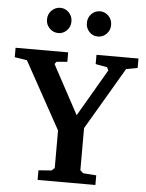

<svg xmlns="http://www.w3.org/2000/svg" viewBox="-71 -945 757 993"><g transform="rotate(5 308.0 -448.5)"><path d="M-11 -622V-671H262V-622L206 -617L197 -605L334 -351L477 -596L469 -612L409 -623V-671H627V-622L568 -611L378 -288V-69L394 -55L462 -50V0H162V-50L229 -55L245 -69V-264L53 -612ZM138 -831Q138 -859 157 -878Q176 -897 202 -897Q228 -897 246.5 -878Q265 -859 265 -831Q265 -804 246.5 -785Q228 -766 202 -766Q176 -766 157 -785Q138 -804 138 -831ZM345 -831Q345 -859 363.5 -878Q382 -897 408 -897Q434 -897 452.5 -878Q471 -859 471 -831Q471 -804 452.5 -785Q434 -766 408 -766Q381 -766 363 -785Q345 -804 345 -831Z"/></g></svg>

Font: Khartiya
Style: Bold
Weight: 700
Version: Version 1.0.2